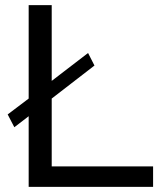

<svg xmlns="http://www.w3.org/2000/svg" viewBox="-20 -730 631 750"><path d="M92 0V-276L36 -233L10 -283L92 -345V-710H182V-414L324 -523L349 -474L182 -345V-80H578V0Z"/></svg>

Font: IngvarSans
Style: Regular
Weight: 500
Version: Version 3.000